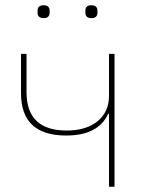

<svg xmlns="http://www.w3.org/2000/svg" viewBox="-20 -711 561 731"><path d="M123 -663V-670Q123 -691 146 -691Q169 -691 169 -670V-663Q169 -642 146 -642Q123 -642 123 -663ZM305 -663V-670Q305 -691 328 -691Q351 -691 351 -670V-663Q351 -642 328 -642Q305 -642 305 -663ZM395 0V-278H392Q354 -195 232 -195Q60 -195 60 -356V-506H81V-360Q81 -214 234 -214Q308 -214 351.5 -249.5Q395 -285 395 -346V-506H416V0Z"/></svg>

Font: IBM Plex Sans Thin
Style: Regular
Weight: 100
Designer: Mike Abbink, Paul van der Laan, Pieter van Rosmalen
Foundry: Bold Monday
Version: Version 3.0